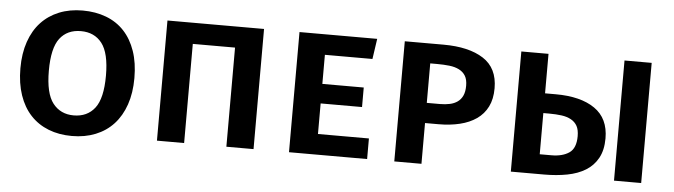

<svg xmlns="http://www.w3.org/2000/svg" viewBox="-42 -733 3164 901"><g transform="rotate(5 1540.5 -282.5)"><path d="M585 -283Q585 -213 566 -158Q547 -103 512 -65Q477 -27 427 -7Q377 13 316 13Q255 13 205.5 -6.5Q156 -26 121 -63.5Q86 -101 67 -156.5Q48 -212 48 -283Q48 -353 67 -408Q86 -463 121 -500.5Q156 -538 205.5 -558Q255 -578 316 -578Q377 -578 427 -559Q477 -540 512 -502.5Q547 -465 566 -410Q585 -355 585 -283ZM451 -283Q451 -389 415.5 -435Q380 -481 316 -481Q252 -481 217 -435.5Q182 -390 182 -283Q182 -176 218 -130Q254 -84 316 -84Q380 -84 415.5 -130Q451 -176 451 -283Z M1043 0V-467H844V0H716V-566H1171V0Z M1466 -470V-333H1661V-241H1466V-97H1706V0H1338V-566H1704L1690 -470Z M2139 -383Q2139 -412 2128.5 -429.5Q2118 -447 2098.5 -457Q2079 -467 2052.5 -470Q2026 -473 1994 -473H1962V-287H2024Q2049 -287 2070 -291.5Q2091 -296 2106.5 -307Q2122 -318 2130.5 -336.5Q2139 -355 2139 -383ZM2273 -383Q2273 -332 2255 -296Q2237 -260 2204 -237Q2171 -214 2125.5 -203Q2080 -192 2026 -192H1962V0H1834V-566H2016Q2136 -566 2204.5 -522Q2273 -478 2273 -383Z M2869 0V-566H2997V0ZM2511 -380H2561Q2679 -380 2745.5 -334Q2812 -288 2812 -194Q2812 -139 2791.5 -101.5Q2771 -64 2734.5 -41.5Q2698 -19 2648 -9.5Q2598 0 2540 0H2383V-566H2511ZM2681 -193Q2681 -223 2671 -241Q2661 -259 2642 -269.5Q2623 -280 2597 -283.5Q2571 -287 2539 -287H2511V-93H2566Q2618 -93 2649.5 -114.5Q2681 -136 2681 -193Z"/></g></svg>

Font: Qnwhxotralxmqkhsjrfbfhwcoqn
Style: Regular
Weight: 500
Designer: Carrois Corporate & Edenspiekermann
Foundry: Carrois Corporate GbR & Edenspiekermann AG
Version: Version 2.001